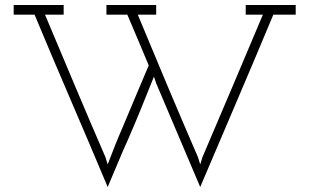

<svg xmlns="http://www.w3.org/2000/svg" viewBox="-20 -720 1244 772"><path d="M493 -155Q521 -219 548 -285.5Q575 -352 599 -412L608 -385L785 32Q859 -142 932.5 -314Q1006 -486 1079 -661H1169V-700H968V-661H1037Q976 -516 915.5 -373.5Q855 -231 794 -88L785 -59L776 -88Q714 -231 654 -373.5Q594 -516 534 -661H608V-700H408V-661H492Q514 -609 535.5 -558.5Q557 -508 578 -457Q553 -397 527 -336.5Q501 -276 476 -215Q459 -176 442.5 -135Q426 -94 413 -59L404 -88Q342 -231 282 -373.5Q222 -516 161 -661H236V-700H35V-661H119Q192 -486 266 -314Q340 -142 413 32Q433 -14 452.5 -61.5Q472 -109 493 -155Z"/></svg>

Font: Josefin Slab Thin
Style: Regular
Weight: 400
Version: Version 2.000